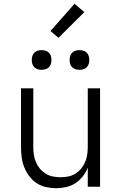

<svg xmlns="http://www.w3.org/2000/svg" viewBox="-20 -987 640 1015"><path d="M277 8Q250 8 223 2Q196 -4 173.5 -19Q151 -34 134.5 -56Q118 -78 108 -103.5Q98 -129 94.5 -156Q91 -183 91 -210V-520H156V-210Q156 -190 159 -169.5Q162 -149 170 -130Q178 -111 191 -95.5Q204 -80 221.5 -69Q239 -58 259.5 -54Q280 -50 300 -50Q320 -50 340.5 -54Q361 -58 378.5 -69Q396 -80 409 -95.5Q422 -111 430 -130Q438 -149 441 -169.5Q444 -190 444 -210V-520H509V0H444V-101Q434 -76 417.5 -54.5Q401 -33 378.5 -18.5Q356 -4 329.5 2Q303 8 277 8ZM400 -618Q389 -618 379 -621Q369 -624 361.5 -631.5Q354 -639 351 -649Q348 -659 348 -670Q348 -681 351 -691Q354 -701 361.5 -708.5Q369 -716 379 -719Q389 -722 400 -722Q411 -722 421 -719Q431 -716 438.5 -708.5Q446 -701 449 -691Q452 -681 452 -670Q452 -659 449 -649Q446 -639 438.5 -631.5Q431 -624 421 -621Q411 -618 400 -618ZM200 -618Q189 -618 179 -621Q169 -624 161.5 -631.5Q154 -639 151 -649Q148 -659 148 -670Q148 -681 151 -691Q154 -701 161.5 -708.5Q169 -716 179 -719Q189 -722 200 -722Q211 -722 221 -719Q231 -716 238.5 -708.5Q246 -701 249 -691Q252 -681 252 -670Q252 -659 249 -649Q246 -639 238.5 -631.5Q231 -624 221 -621Q211 -618 200 -618ZM289 -787 247 -823 374 -967 426 -923Z"/></svg>

Font: Iosevka Custom Light Extended
Style: Regular
Weight: 300
Width: 7
Monospace: yes
Designer: Belleve Invis
Foundry: Belleve Invis
Version: Version 11.2.4; ttfautohint (v1.8.4)